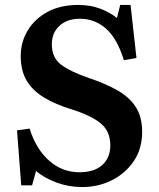

<svg xmlns="http://www.w3.org/2000/svg" viewBox="-20 -744 643 778"><path d="M313 14Q259 14 210 -4Q161 -22 126 -51L110 7H66L49 -216L100 -223Q126 -140 179 -93Q232 -46 302 -46Q362 -46 394.5 -75.5Q427 -105 427 -155Q427 -211 389.5 -243Q352 -275 270 -301Q205 -321 159 -348.5Q113 -376 88.5 -416.5Q64 -457 64 -517Q64 -573 92 -620Q120 -667 172 -695.5Q224 -724 297 -724Q345 -724 384.5 -709.5Q424 -695 454 -671L467 -724H509L533 -509L482 -500Q455 -588 409.5 -628Q364 -668 304 -668Q252 -668 221 -639.5Q190 -611 190 -564Q190 -511 227 -482.5Q264 -454 340 -428Q409 -405 457.5 -377Q506 -349 531 -309Q556 -269 556 -210Q556 -141 522 -91Q488 -41 433 -13.5Q378 14 313 14Z"/></svg>

Font: Literata 36pt SemiBold
Style: Regular
Weight: 600
Designer: Latin by Veronika Burian and Jose Scaglione. Greek by Irene Vlachou. Cyrillic by Vera Evstafieva.
Foundry: TypeTogether
Version: Version 3.002